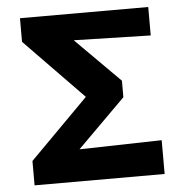

<svg xmlns="http://www.w3.org/2000/svg" viewBox="-49 -706 721 753"><g transform="rotate(-5 311.5 -329.0)"><path d="M57 0V-96L341 -382L315 -300L57 -565V-658H562V-546L160 -556L199 -614L434 -379V-314L169 -50L138 -123L569 -133V0Z"/></g></svg>

Font: Ysabeau SC ExtraBold
Style: Regular
Weight: 800
Designer: Christian Thalmann (Catharsis Fonts)
Version: Version 2.001;gftools[0.9.30]; featfreeze: smcp